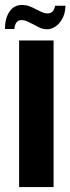

<svg xmlns="http://www.w3.org/2000/svg" viewBox="-44 -754 284 774"><path d="M33 0V-591H172V0ZM146 -636Q130 -636 116 -642.5Q102 -649 88 -657Q77 -663 65.5 -668Q54 -673 42 -673Q29 -673 22 -663Q15 -653 14 -637H-24Q-24 -681 -5.5 -707.5Q13 -734 44 -734Q61 -734 75.5 -728.5Q90 -723 102 -716Q114 -710 125 -705Q136 -700 147 -700Q162 -700 169 -709Q176 -718 178 -731H220Q219 -700 207.5 -679Q196 -658 179.5 -647Q163 -636 146 -636Z"/></svg>

Font: Alumni Sans Thin ExtraBold
Style: Regular
Weight: 800
Version: Version 1.018